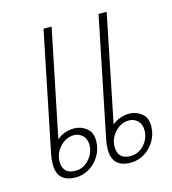

<svg xmlns="http://www.w3.org/2000/svg" viewBox="-90 -627 636 711"><g transform="rotate(-15 228.5 -271.5)"><path d="M141 -553H172L88 -143Q115 -167 155 -167Q180 -167 201 -151Q222 -135 222 -102Q222 -71 206.5 -45Q191 -19 166.5 -4.5Q142 10 115 10Q44 10 44 -58Q44 -78 48 -97ZM352 -553H383L300 -143Q313 -155 330.5 -161Q348 -167 366 -167Q391 -167 412 -151Q433 -135 433 -102Q433 -71 417.5 -45Q402 -19 377.5 -4.5Q353 10 326 10Q255 10 255 -58Q255 -78 259 -97ZM120 -14Q150 -14 172 -38.5Q194 -63 194 -94Q194 -116 180.5 -129.5Q167 -143 147 -143Q117 -143 94 -118.5Q71 -94 71 -61Q71 -39 83 -26.5Q95 -14 120 -14ZM331 -14Q362 -14 383.5 -38Q405 -62 405 -94Q405 -116 391.5 -129.5Q378 -143 358 -143Q328 -143 305 -118.5Q282 -94 282 -61Q282 -39 294 -26.5Q306 -14 331 -14Z"/></g></svg>

Font: Taviraj Thin
Style: Italic
Weight: 250
Italic angle: -12°
Designer: Katatrad Team
Foundry: CadsonDemak
Version: Version 1.001